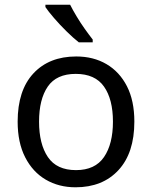

<svg xmlns="http://www.w3.org/2000/svg" viewBox="-20 -786 645 816"><path d="M551 -269Q551 -136 483.5 -63Q416 10 301 10Q230 10 174.5 -22.5Q119 -55 87 -117.5Q55 -180 55 -269Q55 -402 122 -474Q189 -546 304 -546Q377 -546 432.5 -513.5Q488 -481 519.5 -419.5Q551 -358 551 -269ZM146 -269Q146 -174 183.5 -118.5Q221 -63 303 -63Q384 -63 422 -118.5Q460 -174 460 -269Q460 -364 422 -418Q384 -472 302 -472Q220 -472 183 -418Q146 -364 146 -269ZM278 -766Q289 -744 305.5 -716.5Q322 -689 340.5 -663Q359 -637 374 -618V-606H315Q292 -624 263 -652.5Q234 -681 209.5 -709.5Q185 -738 173 -756V-766Z"/></svg>

Font: Noto Sans Inscriptional Pahlavi
Style: Regular
Weight: 400
Designer: Monotype Design Team
Foundry: Monotype Imaging Inc.
Version: Version 2.003; ttfautohint (v1.8.4.7-5d5b)